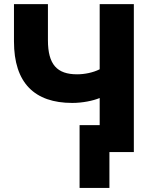

<svg xmlns="http://www.w3.org/2000/svg" viewBox="-20 -739 756 933"><path d="M630.4 0V-718.8H464.4V-402.3C432.1 -386.2 391.6 -377.9 354.5 -377.9C257.3 -377.9 212.9 -425.3 212.9 -543.5V-718.8H47.9V-537.6C47.9 -335.9 147.9 -238.8 331.1 -238.8C381.3 -238.8 432.6 -249.5 464.4 -262.7V-130.9H366.7V174.3H511.7V0Z"/></svg>

Font: Winston ExtraBold
Style: Regular
Weight: 800
Designer: Vernon Adams, Kim Jin-seong, David Berlow, Cristiano Sobral
Foundry: The Winston Project Authors
Version: Version 3.004